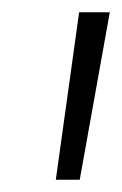

<svg xmlns="http://www.w3.org/2000/svg" viewBox="-20 -720 199 313"><path d="M71 -427 109 -700H159L110 -427Z"/></svg>

Font: Georama Condensed Light
Style: Italic
Weight: 300
Width: 3
Italic angle: -9°
Designer: Jean-Baptiste Levee
Foundry: Production Type
Version: Version 1.000